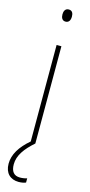

<svg xmlns="http://www.w3.org/2000/svg" viewBox="-144 -756 473 1005"><g transform="rotate(15 92.5 -253.0)"><path d="M95 -723C75 -723 69 -706 69 -690C69 -672 76 -657 94 -657C112 -657 120 -671 120 -691C120 -707 115 -723 95 -723ZM26 134C26 86 57 44 107 0V-527H81V-4C28 41 -1 88 -1 138C-1 189 29 217 74 217C90 217 104 214 113 210V187C106 190 89 193 75 193C42 193 26 173 26 134Z"/></g></svg>

Font: Noto Sans Gujarati Condensed Thin
Style: Regular
Weight: 100
Width: 3
Designer: Jelle Bosma - Monotype Design Team, Universal Thirst
Foundry: Monotype Imaging Inc.
Version: Version 2.106